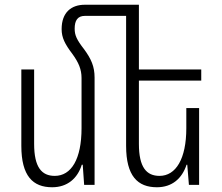

<svg xmlns="http://www.w3.org/2000/svg" viewBox="-20 -780 936 810"><path d="M379 -453C379 -499 365 -531 335 -572C303 -613 295 -632 295 -659C295 -693 307 -713 338 -713H512V-165C512 -37 561 10 642 10C706 10 748 -27 767 -85H770L777 0H820V-324H766V-239C766 -110 722 -38 653 -38C598 -38 566 -74 566 -173V-440H829V-487H566V-760H338C281 -760 240 -728 240 -657C240 -621 254 -594 285 -553C312 -516 324 -487 324 -451V-239C324 -109 281 -38 211 -38C156 -38 124 -74 124 -173V-487H70V-165C70 -37 119 10 200 10C264 10 307 -27 325 -85H329L335 0H379Z"/></svg>

Font: Noto Sans Armenian Condensed Light
Style: Regular
Weight: 300
Width: 3
Designer: Monotype Design Team
Foundry: Monotype Imaging Inc.
Version: Version 2.008